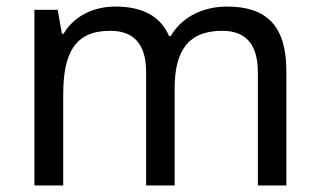

<svg xmlns="http://www.w3.org/2000/svg" viewBox="-20 -566 975 586"><path d="M85 0H173V-278C173 -403 208 -472 316 -472C391 -472 426 -429 426 -345V0H513V-296C513 -410 554 -472 658 -472C732 -472 767 -429 767 -345V0H854V-349C854 -487 794 -546 673 -546C603 -546 537 -517 501 -456H496C470 -517 414 -546 332 -546C268 -546 207 -519 174 -463H169L156 -536H85Z"/></svg>

Font: Noto Sans Math
Style: Regular
Weight: 400
Designer: Monotype Design Team, Delve Withrington, Jeff Kellem
Foundry: Monotype Imaging Inc., Delve Fonts LLC
Version: Version 3.000